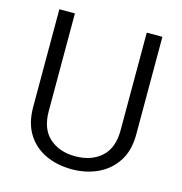

<svg xmlns="http://www.w3.org/2000/svg" viewBox="-107 -808 866 914"><g transform="rotate(15 326.5 -350.5)"><path d="M504.4 -710.9H581.5V-230Q581.5 -149.9 546.6 -96.7Q511.7 -43.5 454.1 -16.8Q396.5 9.8 327.1 9.8Q255.9 9.8 198.2 -16.8Q140.6 -43.5 107.2 -96.7Q73.7 -149.9 73.7 -230V-710.9H150.4V-230Q150.4 -141.6 199.7 -97.9Q249 -54.2 327.1 -54.2Q405.8 -54.2 455.1 -97.9Q504.4 -141.6 504.4 -230Z"/></g></svg>

Font: Vazirmatn FD Light
Style: Regular
Weight: 300
Designer: Saber Rastikerdar
Foundry: Saber Rastikerdar
Version: Version 33.003